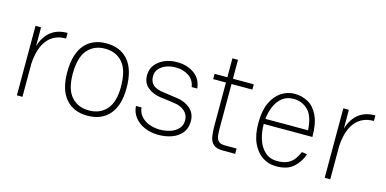

<svg xmlns="http://www.w3.org/2000/svg" viewBox="-65 -979 2680 1334"><g transform="rotate(15 1275.0 -312.5)"><path d="M93 0V-500H133V-365Q178 -510 321 -510V-470Q234 -470 186.5 -409.5Q139 -349 133 -238V0Z M389 -245Q389 -377 445 -443.5Q501 -510 602 -510Q703 -510 759.5 -443.5Q816 -377 816 -245Q816 -121 759.5 -55.5Q703 10 602 10Q501 10 445 -55.5Q389 -121 389 -245ZM602 -28Q681 -28 728.5 -80.5Q776 -133 776 -245Q776 -364 728.5 -418Q681 -472 602 -472Q524 -472 476.5 -418Q429 -364 429 -245Q429 -133 476.5 -80.5Q524 -28 602 -28Z M1113 11Q1058 11 1013.5 -8Q969 -27 941.5 -62Q914 -97 911 -143H951Q955 -105 978.5 -79Q1002 -53 1037.5 -40Q1073 -27 1113 -27Q1153 -27 1188 -38.5Q1223 -50 1245 -74Q1267 -98 1267 -135Q1267 -173 1239 -199Q1211 -225 1165 -231Q1139 -235 1113 -238.5Q1087 -242 1060 -245Q1004 -253 967 -284Q930 -315 930 -369Q930 -413 954.5 -444.5Q979 -476 1019.5 -493.5Q1060 -511 1109 -511Q1183 -511 1234 -474Q1285 -437 1291 -370H1251Q1243 -421 1203.5 -447Q1164 -473 1109 -473Q1072 -473 1041 -461Q1010 -449 991 -427Q972 -405 972 -373Q972 -332 997 -311Q1022 -290 1071 -284Q1090 -281 1121 -277Q1152 -273 1177 -269Q1229 -262 1268 -228.5Q1307 -195 1307 -139Q1307 -87 1280 -54Q1253 -21 1209 -5Q1165 11 1113 11Z M1381 -500H1473V-636H1513V-500H1663V-462H1513V-143Q1513 -116 1515.5 -92Q1518 -68 1532 -53Q1546 -38 1581 -38H1663V0H1573Q1528 0 1506.5 -19Q1485 -38 1479 -70.5Q1473 -103 1473 -144V-462H1381Z M2108 -132 2146 -126Q2127 -68 2082.5 -28.5Q2038 11 1957 10Q1904 10 1860 -19Q1816 -48 1789.5 -105.5Q1763 -163 1763 -250Q1763 -337 1789.5 -394.5Q1816 -452 1860 -481Q1904 -510 1957 -510Q2008 -510 2052 -486Q2096 -462 2123.5 -405.5Q2151 -349 2151 -252H1801V-250Q1801 -194 1817 -143Q1833 -92 1868 -59.5Q1903 -27 1957 -27Q2006 -27 2035 -42.5Q2064 -58 2080.5 -82Q2097 -106 2108 -132ZM1957 -474Q1909 -474 1876.5 -448Q1844 -422 1826 -380Q1808 -338 1803 -289H2110Q2104 -390 2061.5 -432Q2019 -474 1957 -474Z M2307 0V-500H2347V-365Q2392 -510 2535 -510V-470Q2448 -470 2400.5 -409.5Q2353 -349 2347 -238V0Z"/></g></svg>

Font: Haskoy ExtraLight
Style: Regular
Weight: 200
Designer: Ertekin Erdin
Foundry: Ertekin Erdin
Version: Version 2.000; ttfautohint (v1.8.4.7-5d5b)